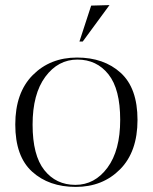

<svg xmlns="http://www.w3.org/2000/svg" viewBox="-20 -730 600 754"><path d="M338 -708 410 -710 305 -567H292ZM277.5 4Q172 4 106 -56Q40 -116 40 -241Q40 -366 108.5 -435Q177 -504 282.5 -504Q388 -504 454 -444Q520 -384 520 -259Q520 -134 451.5 -65Q383 4 277.5 4ZM284 -496Q208 -496 158 -428.5Q108 -361 108 -240.5Q108 -120 154 -62Q200 -4 276 -4Q352 -4 402 -71.5Q452 -139 452 -259.5Q452 -380 406 -438Q360 -496 284 -496Z"/></svg>

Font: Italiana
Style: Regular
Weight: 400
Designer: Santiago Orozco
Foundry: Santiago Orozco
Version: Version 001.001